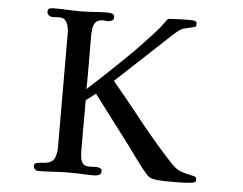

<svg xmlns="http://www.w3.org/2000/svg" viewBox="-52 -803 1104 873"><g transform="rotate(5 500.0 -366.5)"><path d="M872 -18Q872 -8 868 -6Q864 -4 855 -2Q827 2 797 2Q767 2 738 2Q721 2 697.5 0Q674 -2 658 -10Q652 -14 638 -30.5Q624 -47 608 -68.5Q592 -90 578 -109Q564 -128 558 -137L384 -367L340 -333Q340 -277 340 -220Q340 -163 340 -106Q340 -91 342 -74Q344 -57 352.5 -45.5Q361 -34 382 -34Q390 -34 398.5 -34.5Q407 -35 416 -35Q424 -35 432 -31.5Q440 -28 440 -18Q440 -4 429.5 0Q419 4 408 4Q379 4 350.5 2.5Q322 1 293 1Q258 1 223.5 3.5Q189 6 154 6Q144 6 137.5 0Q131 -6 131 -15Q131 -26 141.5 -29Q152 -32 164.5 -32.5Q177 -33 184 -34Q215 -39 224 -60Q233 -81 233 -109Q233 -240 232.5 -370Q232 -500 232 -630Q232 -644 228.5 -660Q225 -676 216 -687Q207 -698 189 -698Q181 -698 172.5 -697.5Q164 -697 156 -697Q148 -697 140 -703Q132 -709 132 -717Q132 -733 141 -735Q150 -737 163 -737Q192 -737 221.5 -735.5Q251 -734 281 -734Q312 -734 343 -736.5Q374 -739 405 -739Q415 -739 425.5 -736Q436 -733 436 -720Q436 -709 427 -704.5Q418 -700 409 -700Q404 -700 398.5 -701Q393 -702 388 -702Q365 -702 354.5 -690.5Q344 -679 341.5 -661.5Q339 -644 339 -626Q339 -565 339.5 -505Q340 -445 339 -384Q420 -458 498.5 -534Q577 -610 649 -692Q652 -696 658.5 -705.5Q665 -715 672 -723.5Q679 -732 680 -733Q682 -735 696 -735.5Q710 -736 727.5 -737Q745 -738 761 -738Q777 -738 784 -738Q792 -738 802 -736Q812 -734 812 -723Q812 -720 811.5 -716.5Q811 -713 809 -711Q808 -709 795.5 -706Q783 -703 769.5 -700Q756 -697 751 -695Q741 -691 731.5 -683.5Q722 -676 713 -668L460 -432Q524 -356 586 -277.5Q648 -199 714 -125Q729 -109 744 -92Q759 -75 776 -61Q791 -50 811.5 -44Q832 -38 848.5 -35Q865 -32 868 -28Q872 -24 872 -18Z"/></g></svg>

Font: Kaisei HarunoUmi Medium
Style: Regular
Weight: 500
Designer: Font-Kai, 金井和夫
Foundry: KAZUO KANAI
Version: Version 5.003